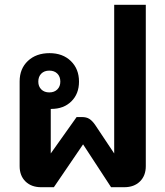

<svg xmlns="http://www.w3.org/2000/svg" viewBox="-20 -782 691 802"><path d="M589 -762V-88Q589 -48 564.5 -24Q540 0 499 0H444L327 -179L205 0H152Q111 0 86.5 -24Q62 -48 62 -88V-442Q62 -495 96.5 -527.5Q131 -560 187 -560Q242 -560 276 -527Q310 -494 310 -441Q310 -390 278 -358.5Q246 -327 194 -327H192V-141L300 -293H323Q341 -293 353 -285.5Q365 -278 377 -261L457 -141V-762ZM140 -441Q140 -421 152.5 -408.5Q165 -396 186 -396Q207 -396 219.5 -408.5Q232 -421 232 -441Q232 -462 219.5 -474.5Q207 -487 186 -487Q165 -487 152.5 -474.5Q140 -462 140 -441Z"/></svg>

Font: Bai Jamjuree
Style: Bold
Weight: 700
Designer: Katatrad Aksorn Co.,Ltd.
Foundry: Cadson Demak Co.,Ltd.
Version: Version 1.000; ttfautohint (v1.6)